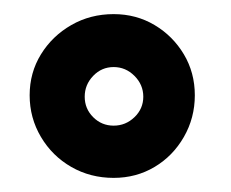

<svg xmlns="http://www.w3.org/2000/svg" viewBox="-20 -707 327 272"><path d="M22 -572Q22 -604 38 -630Q54 -656 81 -671.5Q108 -687 141 -687Q173 -687 199 -671.5Q225 -656 240.5 -630Q256 -604 256 -572Q256 -540 240.5 -513Q225 -486 199 -470.5Q173 -455 141 -455Q108 -455 81 -470.5Q54 -486 38 -513Q22 -540 22 -572ZM141 -529Q158 -529 170.5 -541Q183 -553 183 -570Q183 -587 170.5 -599.5Q158 -612 141 -612Q124 -612 112 -599.5Q100 -587 100 -570Q100 -553 112 -541Q124 -529 141 -529Z"/></svg>

Font: Reem Kufi
Style: Bold
Weight: 700
Designer: Khaled Hosny
Version: Version 1.001